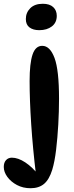

<svg xmlns="http://www.w3.org/2000/svg" viewBox="-96 -790 394 1018"><path d="M66 208Q26 208 -6 191Q-38 174 -57 148Q-76 122 -76 95Q-76 72 -64 59Q-52 46 -33 46Q0 46 38 71Q76 96 110 140L95 138Q78 -2 69.5 -130.5Q61 -259 61 -361Q61 -454 76.5 -500.5Q92 -547 128 -547Q169 -547 193 -483Q217 -419 217 -267Q217 -200 213 -129.5Q209 -59 201.5 4Q194 67 181 110Q165 162 137.5 185Q110 208 66 208ZM112 -630Q80 -630 60.5 -644.5Q41 -659 41 -689Q41 -723 64.5 -746.5Q88 -770 131 -770Q167 -770 186 -752.5Q205 -735 205 -706Q205 -670 179 -650Q153 -630 112 -630Z"/></svg>

Font: DynaPuff
Style: Regular
Weight: 400
Designer: Toshi Omagari, Jennifer Daniel
Foundry: Google Fonts
Version: Version 2.000